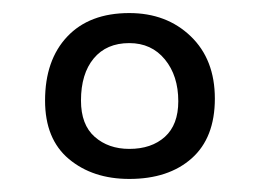

<svg xmlns="http://www.w3.org/2000/svg" viewBox="-20 -741 398 294"><path d="M49 -587Q49 -649 83 -685Q117 -721 178 -721Q235 -721 272 -685.5Q309 -650 309 -590Q309 -530 273.5 -498.5Q238 -467 178 -467Q122 -467 85.5 -497.5Q49 -528 49 -587ZM253 -586Q253 -625 232.5 -650Q212 -675 178 -675Q143 -675 123.5 -651.5Q104 -628 104 -587Q104 -550 125 -531.5Q146 -513 178 -513Q212 -513 232.5 -531.5Q253 -550 253 -586Z"/></svg>

Font: Mali Medium
Style: Regular
Weight: 500
Version: Version 1.000; ttfautohint (v1.6)